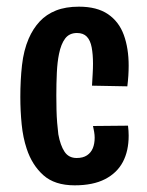

<svg xmlns="http://www.w3.org/2000/svg" viewBox="-20 -545 442 576"><path d="M204 11Q144 11 110 -19.5Q76 -50 60 -99Q49 -132 45 -172Q41 -212 41 -254Q41 -305 46 -349.5Q51 -394 66 -429Q79 -459 99 -480.5Q119 -502 148 -513.5Q177 -525 217 -525Q271 -525 304 -502.5Q337 -480 351.5 -440Q366 -400 366 -348Q366 -333 365 -317.5Q364 -302 362 -286L256 -288Q257 -306 258 -323Q259 -340 259 -354Q259 -382 255 -403Q251 -424 240.5 -435Q230 -446 211 -446Q188 -446 175.5 -429.5Q163 -413 157 -383Q152 -359 150.5 -326.5Q149 -294 149 -259Q149 -236 149.5 -215.5Q150 -195 151.5 -176.5Q153 -158 155 -142Q161 -109 173.5 -90Q186 -71 210 -71Q229 -71 241 -79Q253 -87 258.5 -100.5Q264 -114 264 -132Q264 -140 262.5 -149Q261 -158 259 -167L364 -168Q365 -160 365.5 -152.5Q366 -145 366 -138Q366 -92 348.5 -59Q331 -26 295 -7.5Q259 11 204 11Z"/></svg>

Font: Truculenta
Style: Bold
Weight: 700
Designer: Ivan Castro, Eva Sanz & Omnibus-Type Team
Foundry: Omnibus-Type
Version: Version 1.002